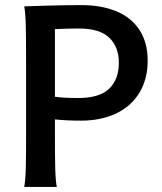

<svg xmlns="http://www.w3.org/2000/svg" viewBox="-20 -738 641 758"><path d="M204.1 0H75.7Q80.6 -26.4 81.8 -73.7Q83 -121.1 83 -212.4V-488.3Q83 -582.5 81.8 -634.8Q80.6 -687 75.7 -712.9Q96.2 -713.9 166.5 -715.8Q236.8 -717.8 301.8 -717.8Q381.3 -717.8 440.2 -693.1Q499 -668.5 531 -619.1Q563 -569.8 563 -498.5Q563 -426.3 530.8 -372.6Q498.5 -318.8 439 -290.3Q379.4 -261.7 299.3 -261.7Q242.2 -261.7 196.8 -266.6V-212.4Q196.8 -125 198 -75.4Q199.2 -25.9 204.1 0ZM289.1 -351.1Q373 -351.1 411.1 -387.9Q449.2 -424.8 449.2 -490.7Q449.2 -552.2 411.6 -588.9Q374 -625.5 291 -625.5Q248 -625.5 196.8 -623V-356Q230 -351.1 289.1 -351.1Z"/></svg>

Font: Lesson One Medium
Style: Regular
Weight: 500
Designer: But Ko, Victor Gaultney, Annie Olsen, Julie Remington, Don Collingsworth, Eric Hays, Becca Hirsbrunner
Version: Version 1.100